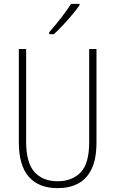

<svg xmlns="http://www.w3.org/2000/svg" viewBox="-20 -969 600 999"><path d="M482 -228Q482 -142 456.5 -89.5Q431 -37 385.5 -13.5Q340 10 280 10Q182 10 130 -49Q78 -108 78 -229V-714H116V-231Q116 -123 159 -74.5Q202 -26 280 -26Q355 -26 399.5 -72Q444 -118 444 -229V-714H482ZM394 -942Q378 -919 354.5 -891Q331 -863 306 -836.5Q281 -810 260 -791H236V-801Q268 -838 297.5 -875.5Q327 -913 350 -949H394Z"/></svg>

Font: Noto Sans Telugu Condensed ExtraLight
Style: Regular
Weight: 200
Width: 3
Designer: Jelle Bosma - Monotype Design Team
Foundry: Monotype Imaging Inc.
Version: Version 2.005; ttfautohint (v1.8.4.7-5d5b)